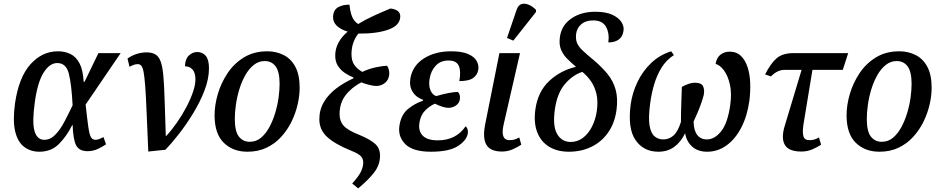

<svg xmlns="http://www.w3.org/2000/svg" viewBox="-20 -830 5212 1063"><path d="M198 10Q149 10 113.5 -17Q78 -44 64 -102.5Q50 -161 63 -257Q84 -402 148.5 -474Q213 -546 301 -546Q339 -546 370 -531Q401 -516 420.5 -479Q440 -442 443 -377H448L525 -536H648L454 -251Q463 -169 469 -127Q475 -85 483.5 -70.5Q492 -56 509 -56Q519 -56 530.5 -60.5Q542 -65 553 -71L567 -31Q550 -19 523 -6Q496 7 465 7Q419 7 402 -24.5Q385 -56 382 -138H380Q350 -77 307 -33.5Q264 10 198 10ZM225 -56Q259 -56 286.5 -84.5Q314 -113 337 -157Q360 -201 382 -247Q376 -364 361 -422.5Q346 -481 297 -481Q255 -481 221.5 -428Q188 -375 173 -266Q157 -154 171 -105Q185 -56 225 -56Z M686 -506Q710 -523 737 -531.5Q764 -540 791 -540Q821 -540 840 -529Q859 -518 869.5 -489.5Q880 -461 884.5 -409Q889 -357 891.5 -275.5Q894 -194 898 -77H900Q930 -109 959 -150.5Q988 -192 1011 -235.5Q1034 -279 1048 -319.5Q1062 -360 1062 -391Q1062 -427 1046 -445Q1030 -463 1004 -463Q1005 -503 1025.5 -522.5Q1046 -542 1072 -542Q1101 -542 1119 -521Q1137 -500 1137 -452Q1137 -393 1112 -328.5Q1087 -264 1049 -202Q1011 -140 970 -87.5Q929 -35 896 -1L801 9Q795 -124 791.5 -212Q788 -300 784 -352.5Q780 -405 775 -431.5Q770 -458 762 -466.5Q754 -475 742 -475Q723 -475 697 -460Z M1350 10Q1269 10 1218.5 -40Q1168 -90 1168 -192Q1168 -248 1186 -309.5Q1204 -371 1240 -425Q1276 -479 1331 -512.5Q1386 -546 1460 -546Q1509 -546 1550 -525.5Q1591 -505 1615 -460.5Q1639 -416 1639 -344Q1639 -301 1628 -252.5Q1617 -204 1594.5 -157.5Q1572 -111 1537.5 -73Q1503 -35 1456.5 -12.5Q1410 10 1350 10ZM1363 -45Q1398 -45 1424.5 -67Q1451 -89 1470.5 -124.5Q1490 -160 1503 -202.5Q1516 -245 1522 -287.5Q1528 -330 1528 -365Q1528 -433 1506 -462.5Q1484 -492 1446 -492Q1412 -492 1385 -470.5Q1358 -449 1338 -413.5Q1318 -378 1305 -335.5Q1292 -293 1286 -250Q1280 -207 1280 -172Q1280 -103 1302.5 -74Q1325 -45 1363 -45Z M1963 213 1930 186Q1966 146 1978.5 120Q1991 94 1991 69Q1991 47 1975.5 32.5Q1960 18 1923 4Q1835 -32 1791.5 -71.5Q1748 -111 1748 -170Q1748 -222 1773 -264.5Q1798 -307 1840.5 -339.5Q1883 -372 1936 -396L1937 -401Q1914 -410 1891 -425Q1868 -440 1852 -463.5Q1836 -487 1836 -522Q1836 -561 1854 -594Q1872 -627 1905 -655Q1868 -666 1845.5 -686.5Q1823 -707 1824 -738Q1826 -776 1853 -790.5Q1880 -805 1915 -804Q1918 -768 1928.5 -740Q1939 -712 1963 -697Q2000 -720 2045.5 -741Q2091 -762 2142 -783Q2196 -776 2196 -740Q2196 -690 2131.5 -666.5Q2067 -643 1964 -644Q1946 -622 1936 -593Q1926 -564 1926 -530Q1926 -492 1942.5 -469.5Q1959 -447 1986 -432Q2024 -450 2064 -458Q2104 -466 2123 -466Q2130 -456 2133 -443Q2136 -430 2135 -417Q2132 -388 2111.5 -371Q2091 -354 2062 -354Q2050 -354 2026.5 -359.5Q2003 -365 1980 -374Q1924 -344 1892 -301Q1860 -258 1860 -198Q1860 -159 1883 -133.5Q1906 -108 1970 -83Q2030 -58 2057 -33.5Q2084 -9 2084 32Q2084 82 2052.5 123.5Q2021 165 1963 213Z M2366 10Q2265 10 2223 -33Q2181 -76 2192 -138Q2202 -197 2240 -227.5Q2278 -258 2321 -272L2323 -277Q2283 -291 2264 -322.5Q2245 -354 2252 -396Q2264 -466 2326 -506Q2388 -546 2478 -546Q2537 -546 2571.5 -531Q2606 -516 2619 -492.5Q2632 -469 2628 -444Q2623 -415 2599.5 -398Q2576 -381 2523 -381Q2533 -434 2520.5 -464.5Q2508 -495 2463 -495Q2419 -495 2392.5 -466.5Q2366 -438 2359 -397Q2352 -359 2362.5 -332Q2373 -305 2395 -298Q2428 -308 2461 -314.5Q2494 -321 2515 -321Q2530 -307 2526 -280Q2523 -259 2504.5 -246Q2486 -233 2462 -233Q2448 -233 2428 -239.5Q2408 -246 2388 -256Q2360 -244 2335 -219.5Q2310 -195 2303 -155Q2294 -108 2319 -80.5Q2344 -53 2404 -53Q2505 -53 2558 -131Q2565 -125 2568.5 -114.5Q2572 -104 2570 -91Q2563 -52 2514.5 -21Q2466 10 2366 10Z M2759 9Q2696 9 2673.5 -27.5Q2651 -64 2666 -141L2745 -536H2859L2768 -139Q2749 -54 2801 -54Q2817 -54 2828.5 -57.5Q2840 -61 2855 -69L2866 -29Q2847 -16 2819 -3.5Q2791 9 2759 9ZM2822 -605 2787 -620 2840 -775Q2849 -802 2867.5 -807.5Q2886 -813 2908 -803.5Q2930 -794 2948 -775L2947 -763Z M3129 10Q3066 10 3020.5 -17.5Q2975 -45 2954.5 -97.5Q2934 -150 2944 -224Q2958 -323 3020.5 -381.5Q3083 -440 3169 -460Q3142 -483 3120 -505Q3098 -527 3086 -555.5Q3074 -584 3080 -626Q3089 -690 3143 -727.5Q3197 -765 3276 -765Q3334 -765 3369.5 -748.5Q3405 -732 3420.5 -708Q3436 -684 3432 -660Q3428 -627 3405.5 -611Q3383 -595 3348 -595Q3355 -645 3335.5 -681Q3316 -717 3264 -717Q3223 -717 3199 -696.5Q3175 -676 3170 -645Q3166 -615 3174 -594Q3182 -573 3204.5 -551.5Q3227 -530 3266 -498Q3312 -459 3343.5 -420.5Q3375 -382 3388.5 -333.5Q3402 -285 3393 -219Q3383 -148 3347 -96.5Q3311 -45 3255 -17.5Q3199 10 3129 10ZM3138 -44Q3177 -44 3207 -66.5Q3237 -89 3257 -128Q3277 -167 3284 -214Q3292 -270 3282 -311Q3272 -352 3251 -381.5Q3230 -411 3204 -432Q3151 -415 3108 -365Q3065 -315 3052 -225Q3039 -133 3064 -89Q3089 -45 3138 -44Z M3472 -254Q3481 -317 3509.5 -376.5Q3538 -436 3585 -481Q3632 -526 3696 -546L3711 -525Q3669 -498 3643 -456Q3617 -414 3602 -363.5Q3587 -313 3580 -260Q3569 -180 3576 -136.5Q3583 -93 3603.5 -75.5Q3624 -58 3652 -58Q3684 -58 3708.5 -79.5Q3733 -101 3750 -155Q3750 -202 3752 -256.5Q3754 -311 3755 -349Q3771 -358 3790.5 -365Q3810 -372 3829 -372Q3863 -372 3872.5 -352.5Q3882 -333 3876 -303Q3871 -283 3861 -255Q3851 -227 3839.5 -200.5Q3828 -174 3820 -157Q3821 -107 3840.5 -82.5Q3860 -58 3893 -58Q3937 -58 3973 -103.5Q4009 -149 4023 -249Q4032 -314 4021 -362.5Q4010 -411 3988 -440.5Q3966 -470 3942 -476Q3947 -510 3968.5 -527Q3990 -544 4020 -544Q4058 -544 4082.5 -520Q4107 -496 4119.5 -456.5Q4132 -417 4133.5 -369Q4135 -321 4129 -273Q4117 -187 4084 -123.5Q4051 -60 4002.5 -25Q3954 10 3895 10Q3844 10 3812.5 -18Q3781 -46 3773 -92Q3749 -43 3712.5 -16.5Q3676 10 3625 10Q3543 10 3498.5 -54.5Q3454 -119 3472 -254Z M4417 9Q4347 9 4325.5 -27.5Q4304 -64 4324 -131L4418 -443H4321Q4304 -443 4286.5 -435Q4269 -427 4248 -407L4216 -418Q4248 -481 4281 -508.5Q4314 -536 4374 -536H4676L4646 -443H4478L4428 -139Q4422 -98 4428 -76Q4434 -54 4461 -54Q4477 -54 4488.5 -57.5Q4500 -61 4514 -69L4526 -29Q4507 -16 4478.5 -3.5Q4450 9 4417 9Z M4849 10Q4768 10 4717.5 -40Q4667 -90 4667 -192Q4667 -248 4685 -309.5Q4703 -371 4739 -425Q4775 -479 4830 -512.5Q4885 -546 4959 -546Q5008 -546 5049 -525.5Q5090 -505 5114 -460.5Q5138 -416 5138 -344Q5138 -301 5127 -252.5Q5116 -204 5093.5 -157.5Q5071 -111 5036.5 -73Q5002 -35 4955.5 -12.5Q4909 10 4849 10ZM4862 -45Q4897 -45 4923.5 -67Q4950 -89 4969.5 -124.5Q4989 -160 5002 -202.5Q5015 -245 5021 -287.5Q5027 -330 5027 -365Q5027 -433 5005 -462.5Q4983 -492 4945 -492Q4911 -492 4884 -470.5Q4857 -449 4837 -413.5Q4817 -378 4804 -335.5Q4791 -293 4785 -250Q4779 -207 4779 -172Q4779 -103 4801.5 -74Q4824 -45 4862 -45Z"/></svg>

Font: Noto Serif SemiCondensed Medium
Style: Italic
Weight: 500
Width: 4
Italic angle: -12°
Designer: Monotype Design Team
Foundry: Monotype Imaging Inc.
Version: Version 2.013